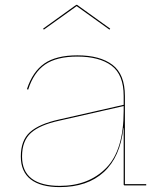

<svg xmlns="http://www.w3.org/2000/svg" viewBox="-20 -757 649 784"><path d="M577 -5V0H489Q485 0 485 -4V-235H484Q471 -116 404 -54.5Q337 7 224 7Q146 7 105.5 -24.5Q65 -56 65 -118Q65 -184 102.5 -217.5Q140 -251 221 -269L485 -329V-365Q485 -452 435.5 -489Q386 -526 296 -526Q211 -526 164 -493.5Q117 -461 95 -391L90 -393Q113 -464 161 -497.5Q209 -531 296 -531Q388 -531 439 -492.5Q490 -454 490 -365V-5ZM485 -304V-324L221 -264Q143 -247 106.5 -214.5Q70 -182 70 -118Q70 -58 109 -28Q148 2 224 2Q341 2 413 -70.5Q485 -143 485 -304ZM430 -640 427 -636 293 -732 159 -636 156 -640 291 -737H295Z"/></svg>

Font: Hepta Slab Hairline
Style: Regular
Weight: 400
Designer: Michael LaGattuta
Foundry: Michael LaGattuta
Version: Version 1.100; ttfautohint (v1.8) -l 8 -r 50 -G 200 -x 14 -D